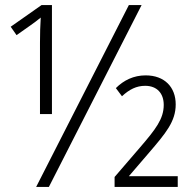

<svg xmlns="http://www.w3.org/2000/svg" viewBox="-20 -734 755 754"><path d="M122 0H172L536 -714H486ZM137 -286H184V-714H143L22 -629L45 -596L99 -634C114 -644 126 -654 140 -665C138 -636 137 -600 137 -567ZM430 0H678V-42H486L565 -134C631 -211 670 -257 670 -324C670 -392 626 -438 552 -438C505 -438 466 -419 435 -388L459 -356C488 -383 516 -397 550 -397C597 -397 623 -367 623 -322C623 -267 591 -226 529 -154L430 -39Z"/></svg>

Font: Noto Sans Display SemiCondensed Light
Style: Regular
Weight: 300
Width: 4
Designer: Monotype Design Team
Foundry: Monotype Imaging Inc.
Version: Version 1.900